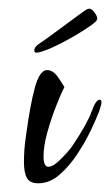

<svg xmlns="http://www.w3.org/2000/svg" viewBox="-20 -446 253 441"><path d="M68 -25Q49 -25 42 -37Q35 -49 35 -74Q35 -87 36 -102Q37 -117 40 -136Q49 -204 60 -244.5Q71 -285 88 -285Q102 -285 113 -269Q124 -253 128 -246Q121 -233 109.5 -204Q98 -175 89 -143Q80 -111 80 -87Q80 -63 91 -63Q100 -63 111.5 -73Q123 -83 133.5 -95Q144 -107 147 -112Q181 -163 190.5 -190Q200 -217 209 -217Q213 -217 213 -211Q213 -207 211.5 -202.5Q210 -198 208 -191Q202 -175 189 -147.5Q176 -120 157.5 -92Q139 -64 116.5 -44.5Q94 -25 68 -25ZM63 -325Q58 -325 59 -333Q61 -340 72 -347Q77 -350 92 -361Q107 -372 124 -384.5Q141 -397 154.5 -407Q168 -417 171 -419Q178 -424 180.5 -425Q183 -426 186 -426Q191 -426 198 -416Q205 -406 203 -401Q202 -397 188 -387Q174 -377 154.5 -365.5Q135 -354 116 -344.5Q97 -335 86 -331Q70 -325 63 -325Z"/></svg>

Font: Comforter
Style: Regular
Weight: 400
Designer: Robert E. Leuschke
Foundry: Robert E. Leuschke
Version: Version 1.013; ttfautohint (v1.8.3)